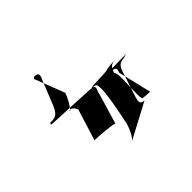

<svg xmlns="http://www.w3.org/2000/svg" viewBox="-123 -638 906 906"><g transform="rotate(-45 329.5 -185.0)"><path d="M83 -239C86 -236 364 -228 362 -222C392 -222 347 -26 340 11C333 34 317 73 300 86L477 -8C453 -10 449 -17 458 -48L499 -174C508 -205 520 -216 547 -218L571 -225L467 -223L466 -216C489 -214 494 -209 485 -184L525 -18C525 -18 468 -21 477 -24C464 -34 487 -199 467 -199C476 -230 485 -239 511 -241C495 -241 471 -242 452 -235C452 -232 349 -230 350 -228C349 -230 342 -224 341 -226C361 -222 361 -214 349 -188C352 -190 301 -26 303 -28C288 -36 193 -42 177 -42L226 -199C214 -230 188 -230 193 -220C210 -236 232 -278 238 -298L180 -448C182 -453 184 -454 189 -456C212 -454 216 -450 208 -425C204 -422 149 -274 144 -274C130 -250 116 -248 88 -248Z"/></g></svg>

Font: Zinc
Style: Obl
Weight: 400
Version: Version 1